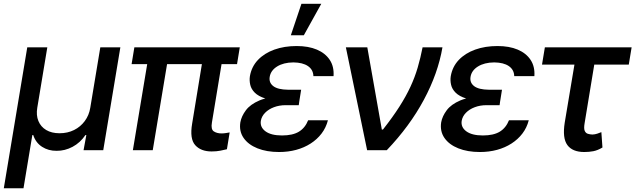

<svg xmlns="http://www.w3.org/2000/svg" viewBox="-49 -797 3372 1019"><path d="M-28.8 202.1 95.7 -545.9H202.1L148.9 -225.6Q142.1 -185.5 154.8 -154.8Q167.5 -124 196.3 -106.9Q225.1 -89.8 267.1 -89.8Q309.6 -89.8 344 -106.9Q378.4 -124 401.1 -154.8Q423.8 -185.5 430.2 -225.6L483.4 -545.9H589.8L499 0H394.5L409.2 -80.1H404.3Q377 -39.6 336.2 -17.8Q295.4 3.9 251.5 3.4Q208 3.9 174.3 -17.8Q140.6 -39.6 127.4 -80.1H122.6L75.7 202.1Z M1223.6 -545.9 1209 -456.5H649.4L664.1 -545.9ZM852.5 -545.9 761.7 0H656.2L747.1 -545.9ZM1037.1 -545.9H1141.6L1075.7 -146.5Q1069.3 -110.4 1085.9 -99.6Q1102.5 -88.9 1126.5 -88.9Q1138.2 -88.9 1149.9 -90.8Q1161.6 -92.8 1169.9 -94.2L1155.3 -4.9Q1140.6 -1.5 1120.4 2.7Q1100.1 6.8 1074.2 6.8Q1017.1 6.8 987.1 -26.6Q957 -60.1 970.7 -140.6Z M1457.5 -284.7H1543L1536.6 -238.8H1467.3Q1433.1 -238.8 1404.8 -228Q1376.5 -217.3 1358.2 -198.7Q1339.8 -180.2 1335.4 -156.2Q1330.1 -122.1 1359.9 -100.1Q1389.6 -78.1 1447.8 -78.1Q1504.4 -78.1 1537.4 -98.1Q1570.3 -118.2 1586.4 -158.7H1691.4Q1681.2 -119.1 1657.5 -88.1Q1633.8 -57.1 1599.6 -35.2Q1565.4 -13.2 1522.9 -1.7Q1480.5 9.8 1432.1 9.8Q1366.2 9.8 1317.4 -9.8Q1268.6 -29.3 1243.9 -64.9Q1219.2 -100.6 1226.6 -147.9Q1232.4 -180.2 1255.9 -211.7Q1279.3 -243.2 1327.9 -263.9Q1376.5 -284.7 1457.5 -284.7ZM1540 -262.7H1454.6Q1395.5 -262.7 1358.9 -274.4Q1322.3 -286.1 1303.2 -305.2Q1284.2 -324.2 1279.1 -347.2Q1273.9 -370.1 1277.3 -392.6Q1286.1 -443.4 1320.1 -479Q1354 -514.6 1407 -533.7Q1460 -552.7 1525.4 -552.7Q1587.9 -552.7 1632.8 -533.7Q1677.7 -514.6 1701.2 -479Q1724.6 -443.4 1721.2 -393.1H1614.3Q1613.3 -427.2 1585.4 -446.3Q1557.6 -465.3 1507.8 -465.8Q1455.6 -465.3 1421.6 -444.1Q1387.7 -422.9 1382.3 -388.7Q1377.4 -358.4 1401.6 -339.8Q1425.8 -321.3 1480 -320.8H1549.3ZM1494.6 -609.9 1550.8 -776.9H1656.2L1563.5 -609.9Z M1899.4 0 1786.6 -545.9H1900.4L1977.5 -109.4H1983.4Q2035.2 -175.3 2070.6 -230.7Q2106 -286.1 2129.4 -336.7Q2152.8 -387.2 2167.7 -438Q2182.6 -488.8 2193.8 -545.9H2299.3Q2275.4 -406.7 2200.4 -267.1Q2125.5 -127.4 2003.9 0Z M2523.4 -284.7H2608.9L2602.5 -238.8H2533.2Q2499 -238.8 2470.7 -228Q2442.4 -217.3 2424.1 -198.7Q2405.8 -180.2 2401.4 -156.2Q2396 -122.1 2425.8 -100.1Q2455.6 -78.1 2513.7 -78.1Q2570.3 -78.1 2603.3 -98.1Q2636.2 -118.2 2652.3 -158.7H2757.3Q2747.1 -119.1 2723.4 -88.1Q2699.7 -57.1 2665.5 -35.2Q2631.3 -13.2 2588.9 -1.7Q2546.4 9.8 2498 9.8Q2432.1 9.8 2383.3 -9.8Q2334.5 -29.3 2309.8 -64.9Q2285.2 -100.6 2292.5 -147.9Q2298.3 -180.2 2321.8 -211.7Q2345.2 -243.2 2393.8 -263.9Q2442.4 -284.7 2523.4 -284.7ZM2606 -262.7H2520.5Q2461.4 -262.7 2424.8 -274.4Q2388.2 -286.1 2369.1 -305.2Q2350.1 -324.2 2345 -347.2Q2339.8 -370.1 2343.3 -392.6Q2352.1 -443.4 2386 -479Q2419.9 -514.6 2472.9 -533.7Q2525.9 -552.7 2591.3 -552.7Q2653.8 -552.7 2698.7 -533.7Q2743.7 -514.6 2767.1 -479Q2790.5 -443.4 2787.1 -393.1H2680.2Q2679.2 -427.2 2651.4 -446.3Q2623.5 -465.3 2573.7 -465.8Q2521.5 -465.3 2487.5 -444.1Q2453.6 -422.9 2448.2 -388.7Q2443.4 -358.4 2467.5 -339.8Q2491.7 -321.3 2545.9 -320.8H2615.2Z M3303.2 -545.9 3288.1 -454.1H2827.6L2842.8 -545.9ZM3015.1 -545.9H3120.1L3053.7 -143.1Q3048.8 -115.2 3054.2 -102.8Q3059.6 -90.3 3071 -86.9Q3082.5 -83.5 3094.7 -83Q3108.9 -83.5 3120.8 -87.6Q3132.8 -91.8 3142.6 -95.7L3148.4 -14.2Q3123 1 3100.3 5.4Q3077.6 9.8 3051.8 9.8Q2989.3 9.8 2962.2 -27.1Q2935.1 -64 2948.2 -146.5Z"/></svg>

Font: Inter Tight Medium
Style: Italic
Weight: 500
Italic angle: -9.39999°
Designer: Rasmus Andersson
Foundry: rsms
Version: Version 3.004